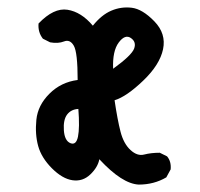

<svg xmlns="http://www.w3.org/2000/svg" viewBox="-20 -498 540 518"><path d="M354.5 0Q309.6 -2 248 -68.4Q244.1 -46.9 223.6 -27.3Q203.1 -7.8 175.8 -11.7Q148.4 -15.6 120.1 -43.9Q91.8 -72.3 83 -104Q74.2 -135.7 78.1 -174.8Q82 -213.9 113.3 -245.1Q144.5 -276.4 189.5 -282.2Q189.5 -356.4 179.2 -374.5Q168.9 -392.6 152.8 -386.2Q136.7 -379.9 115.2 -383.8L95.7 -393.6Q82 -411.1 84 -434.6Q125 -477.5 162.1 -471.7Q199.2 -465.8 230.5 -428.7Q253.9 -458 280.3 -469.2Q306.6 -480.5 335.4 -477.1Q364.3 -473.6 396.5 -440.4Q428.7 -407.2 419.9 -365.2Q411.1 -323.2 366.2 -280.3Q321.3 -237.3 289.1 -227.5Q296.9 -174.8 305.2 -142.6Q313.5 -110.4 332 -93.3Q350.6 -76.2 369.1 -81.1Q387.7 -85.9 411.1 -85.9L430.7 -76.2Q442.4 -62.5 440.4 -41L428.7 -19.5Q395.5 0 354.5 0ZM191.4 -204.1Q171.9 -203.1 161.1 -189Q150.4 -174.8 152.3 -146.5Q154.3 -118.2 169.9 -111.8Q185.5 -105.5 190.4 -129.4Q195.3 -153.3 191.4 -204.1ZM285.2 -312.5Q335 -348.6 341.8 -366.7Q348.6 -384.8 333 -395.5Q317.4 -406.2 300.3 -383.3Q283.2 -360.4 285.2 -312.5Z"/></svg>

Font: JasonHandwriting2
Style: Regular
Weight: 400
Version: Version 1.05.10